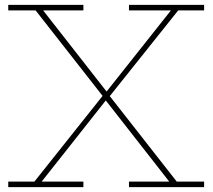

<svg xmlns="http://www.w3.org/2000/svg" viewBox="-20 -772 877 792"><path d="M715 -729 426 -367 433 -388V-363L427 -383L709 -23H822V0H512V-23H678L409 -367L430 -358H405L423 -366L152 -23H324V0H14V-23H122L410 -385L403 -363V-389L409 -369L127 -729H14V-752H324V-729H158L427 -385L406 -394H431L413 -386L685 -729H512V-752H822V-729Z"/></svg>

Font: Hepta Slab ExtraLight
Style: Regular
Weight: 200
Designer: Michael LaGattuta
Foundry: Michael LaGattuta
Version: Version 1.100